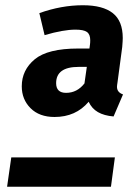

<svg xmlns="http://www.w3.org/2000/svg" viewBox="-20 -712 524 732"><path d="M63 -383Q63 -445 112.5 -486Q162 -527 278 -527H321L323 -542Q324 -548 324 -559Q324 -581 311.5 -590Q299 -599 268 -599Q221 -599 150 -578L130 -662Q214 -692 296 -692Q372 -692 410 -662Q448 -632 448 -567Q448 -557 446 -533L428 -398Q426 -386 426 -381Q426 -360 449 -352L413 -268Q377 -271 353.5 -284.5Q330 -298 318 -324Q269 -266 188 -266Q130 -266 96.5 -299.5Q63 -333 63 -383ZM302 -394 311 -457H280Q194 -457 194 -395Q194 -358 232 -358Q274 -358 302 -394ZM23 -112H418L403 0H7Z"/></svg>

Font: Fira Sans SemiBold
Style: Italic
Weight: 600
Italic angle: -8°
Designer: bBox Type GmbH & Carrois Corporate GbR & Edenspiekermann AG
Foundry: bBox Type GmbH & Carrois Corporate GbR & Edenspiekermann AG
Version: Version 4.301